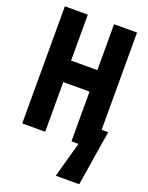

<svg xmlns="http://www.w3.org/2000/svg" viewBox="-169 -799 849 1100"><g transform="rotate(20 255.0 -249.0)"><path d="M313 216 373 0H349L351 -121H510L456 216ZM30 0V-714H170V-434H330V-714H470V0H330V-303H170V0Z"/></g></svg>

Font: Noto Sans Mono Condensed Extra
Style: Regular
Weight: 800
Width: 3
Designer: Monotype Design Team
Foundry: Monotype Imaging Inc.
Version: Version 1.900